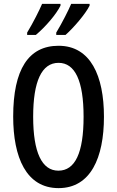

<svg xmlns="http://www.w3.org/2000/svg" viewBox="-20 -960 603 990"><path d="M442 -931V-940H347C335 -911 300 -841 270 -792V-780H318C358 -815 421 -888 442 -931ZM292 -931V-940H197C184 -909 151 -843 120 -792V-780H165C215 -822 270 -886 292 -931ZM516 -358C516 -569 447 -724 282 -724C127 -724 48 -602 48 -359C48 -149 115 10 282 10C447 10 516 -146 516 -358ZM151 -358C151 -541 195 -636 282 -636C367 -636 411 -543 411 -358C411 -171 367 -80 281 -80C196 -80 151 -174 151 -358Z"/></svg>

Font: Noto Sans Devanagari ExtraCondensed Medium
Style: Regular
Weight: 500
Width: 2
Designer: Jelle Bosma - Monotype Design Team
Foundry: Monotype Imaging Inc.
Version: Version 2.004